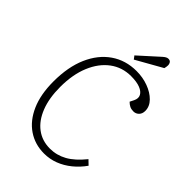

<svg xmlns="http://www.w3.org/2000/svg" viewBox="-263 -1009 1132 1132"><g transform="rotate(45 303.5 -443.0)"><path d="M480 -585Q492 -610 482 -629.5Q472 -649 443 -660.5Q414 -672 367 -672Q293 -672 236.5 -630Q180 -588 148 -511.5Q116 -435 116 -331Q116 -238 142.5 -170.5Q169 -103 217 -67Q265 -31 330 -31Q386 -31 435.5 -58.5Q485 -86 535 -148L563 -121Q534 -80 496.5 -49.5Q459 -19 416 -2.5Q373 14 326 14Q250 14 191 -26Q132 -66 98.5 -142Q65 -218 65 -326Q65 -447 103 -534Q141 -621 209.5 -668.5Q278 -716 369 -716Q421 -716 467 -699Q513 -682 542 -652.5Q571 -623 571 -586Q571 -562 557 -548Q543 -534 523 -534Q505 -534 492 -540.5Q479 -547 467 -559ZM417 -883Q426 -891 434 -895.5Q442 -900 450 -900Q464 -900 470 -891Q476 -882 476 -872Q476 -867 475 -859.5Q474 -852 472 -844L309 -752L294 -772Z"/></g></svg>

Font: Literata ExtraLight
Style: Italic
Weight: 250
Italic angle: -2°
Designer: Latin by Veronika Burian and Jose Scaglione. Greek by Irene Vlachou. Cyrillic by Vera Evstafieva
Foundry: TypeTogether
Version: Version 3.002